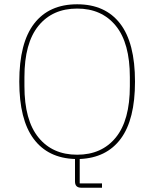

<svg xmlns="http://www.w3.org/2000/svg" viewBox="-20 -730 720 896"><path d="M456 146H359Q330 146 330 117V12Q204 8 137 -82Q70 -172 70 -349Q70 -530 139.5 -620Q209 -710 340 -710Q471 -710 540.5 -620Q610 -530 610 -349Q610 -172 543.5 -82.5Q477 7 352 12V126H456ZM340 -8Q455 -8 520.5 -88.5Q586 -169 586 -328V-370Q586 -529 520.5 -609.5Q455 -690 340 -690Q225 -690 159.5 -609.5Q94 -529 94 -370V-328Q94 -169 159.5 -88.5Q225 -8 340 -8Z"/></svg>

Font: IBM Plex Sans Devanagari Thin
Style: Regular
Weight: 100
Designer: Mike Abbink, Paul van der Laan, Pieter van Rosmalen, Erin McLaughlin
Foundry: Bold Monday
Version: Version 1.1